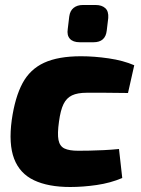

<svg xmlns="http://www.w3.org/2000/svg" viewBox="-20 -736 564 768"><path d="M304 -511Q357 -511 415 -502.5Q473 -494 517 -475L492 -364Q441 -365 399 -365Q357 -365 327 -365Q290 -365 268 -354.5Q246 -344 234 -319.5Q222 -295 216 -250Q209 -201 214 -176Q219 -151 238 -142Q257 -133 293 -133Q312 -133 338.5 -133.5Q365 -134 395.5 -135.5Q426 -137 456 -140L469 -24Q422 -4 367 4Q312 12 261 12Q173 12 116 -15Q59 -42 36.5 -101Q14 -160 27 -256Q40 -347 70 -403Q100 -459 156.5 -485Q213 -511 304 -511ZM363 -716Q387 -716 401 -703.5Q415 -691 413 -664L407 -614Q402 -567 354 -567H299Q272 -567 259.5 -581Q247 -595 251 -620L257 -670Q260 -693 274.5 -704.5Q289 -716 311 -716Z"/></svg>

Font: Exo 2 ExtraBold
Style: Italic
Weight: 800
Italic angle: -8°
Designer: Natanael Gama
Foundry: Natanael Gama
Version: Version 2.010